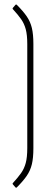

<svg xmlns="http://www.w3.org/2000/svg" viewBox="-20 -718 240 880"><path d="M51 141 39 127Q36 124 39 121Q62 96 76.5 75.5Q91 55 98 29Q105 3 105 -39V-516Q105 -558 98 -584Q91 -610 76.5 -630.5Q62 -651 39 -676Q36 -679 39 -682L51 -696Q54 -699 57 -696Q86 -667 102.5 -643Q119 -619 126 -590Q133 -561 133 -517V-38Q133 6 126 35Q119 64 102.5 88Q86 112 57 141Q54 144 51 141Z"/></svg>

Font: Sofia Sans Cond ExtraLight
Style: Regular
Weight: 200
Width: 3
Designer: Botio Nikoltchev, Ani Petrova
Foundry: lettersoup
Version: Version 4.100; ttfautohint (v1.8.3)